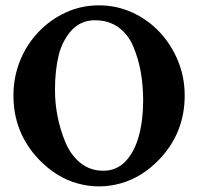

<svg xmlns="http://www.w3.org/2000/svg" viewBox="-20 -671 727 704"><path d="M122.1 -86.9Q29.3 -184.6 29.3 -320.3Q29.3 -388.7 53.7 -448.7Q78.1 -508.8 121.6 -554.2Q165 -599.6 221.7 -625.5Q278.3 -651.4 342.8 -651.4Q407.2 -651.4 464.4 -625.5Q521.5 -599.6 564.5 -554.2Q607.4 -508.8 632.3 -448.7Q657.2 -388.7 657.2 -320.3Q657.2 -184.6 564.5 -86.9Q501 -20.5 421.9 1.5Q342.8 23.4 264.2 1.5Q185.5 -20.5 122.1 -86.9ZM358.4 -44.9Q407.2 -44.9 439.9 -79.1Q472.7 -113.3 488.8 -171.4Q504.9 -229.5 504.9 -301.8Q504.9 -355.5 496.6 -404.3Q488.3 -453.1 469.7 -498Q451.2 -543.9 415 -570.3Q378.9 -596.7 328.1 -596.7Q276.4 -596.7 242.2 -559.6Q208 -521.5 194.8 -466.8Q181.6 -412.1 181.6 -341.8Q181.6 -242.2 219.7 -149.4Q239.3 -102.5 274.9 -73.7Q310.5 -44.9 358.4 -44.9Z"/></svg>

Font: Crimson Text Bold
Style: Bold
Weight: 700
Designer: Sebastian Kosch
Foundry: Sebastian Kosch
Version: Version 1.10 July 1, 2025